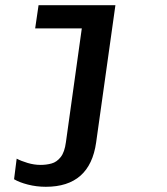

<svg xmlns="http://www.w3.org/2000/svg" viewBox="-20 -531 640 737"><path d="M156 186Q120 186 87 177.5Q54 169 34 157L44 78Q61 87 86 94.5Q111 102 136 102Q158 102 178 96.5Q198 91 213 72Q228 53 233 15L294 -422H115L128 -511H423L349 16Q325 186 156 186Z"/></svg>

Font: Chivo Mono Medium Medium
Style: Italic
Weight: 500
Italic angle: -8.05°
Monospace: yes
Version: Version 1.008